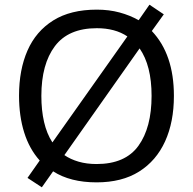

<svg xmlns="http://www.w3.org/2000/svg" viewBox="-20 -766 821 817"><path d="M720 -358Q720 -247 682.5 -164.5Q645 -82 572 -36Q499 10 391 10Q279 10 206 -37L158 31L97 -9L149 -83Q105 -132 83 -202Q61 -272 61 -359Q61 -469 97 -551Q133 -633 206.5 -679Q280 -725 392 -725Q444 -725 488.5 -713Q533 -701 570 -680L616 -746L677 -705L626 -634Q720 -535 720 -358ZM156 -358Q156 -297 167.5 -247Q179 -197 203 -160L522 -611Q470 -646 392 -646Q271 -646 213.5 -569.5Q156 -493 156 -358ZM625 -358Q625 -487 574 -560L254 -106Q280 -88 314.5 -78Q349 -68 391 -68Q513 -68 569 -145.5Q625 -223 625 -358Z"/></svg>

Font: Noto Sans Tifinagh Ghat
Style: Regular
Weight: 400
Designer: JamraPatel
Foundry: JamraPatel LLC
Version: Version 2.006; ttfautohint (v1.8.4.7-5d5b)